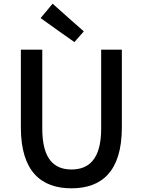

<svg xmlns="http://www.w3.org/2000/svg" viewBox="-20 -1006 773 1040"><path d="M528 -523V-309C528 -142 460 -88 367 -88C275 -88 209 -142 209 -309V-737H151H93V-316C93 -76 204 14 367 14C530 14 640 -76 640 -316V-737H528ZM291 -843 383 -778 434 -836 349 -911 265 -986 200 -908Z"/></svg>

Font: GenSekiGothic2 TW M
Style: Regular
Weight: 500
Version: Version 2.100;PS 2.1;hotconv 16.6.51;makeotf.lib2.5.65220 DE